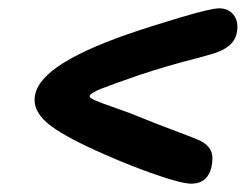

<svg xmlns="http://www.w3.org/2000/svg" viewBox="-20 -551 600 461"><path d="M234 -179Q142 -219 102.5 -248.5Q63 -278 63 -311Q63 -352 118 -390.5Q173 -429 284 -468Q342 -488 414.5 -509.5Q487 -531 506 -531Q526 -531 538 -518.5Q550 -506 550 -487Q550 -461 534 -445Q518 -429 484 -420L456 -412Q380 -393 312 -370Q254 -350 224.5 -338.5Q195 -327 195 -319Q195 -313 254 -293L293 -279Q361 -251 429 -226L452 -217Q490 -202 490 -172Q490 -144 477.5 -127Q465 -110 439 -110Q417 -110 356 -131Q295 -152 234 -179Z"/></svg>

Font: Mali
Style: Bold Italic
Weight: 700
Italic angle: -10°
Version: Version 1.000; ttfautohint (v1.6)